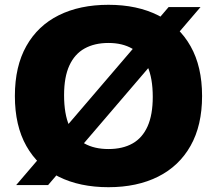

<svg xmlns="http://www.w3.org/2000/svg" viewBox="-20 -770 904 800"><path d="M180.5 1H47.5L682.5 -740.5H815.5ZM432 10Q312.5 10 225 -33.5Q137.5 -77 89.8 -161.8Q42 -246.5 42 -370Q42 -493.5 89.8 -578.2Q137.5 -663 225 -706.5Q312.5 -750 432 -750Q551.5 -750 639 -706Q726.5 -662 774.2 -577.2Q822 -492.5 822 -370Q822 -247.5 774.2 -162.8Q726.5 -78 638.8 -34Q551 10 432 10ZM432 -149Q491 -149 532.2 -172.2Q573.5 -195.5 595 -243.8Q616.5 -292 616.5 -366.5Q616.5 -444 594.5 -493.8Q572.5 -543.5 531.2 -567.2Q490 -591 432 -591Q374 -591 332.5 -568Q291 -545 269 -497Q247 -449 247 -373.5Q247 -295 268.8 -245.2Q290.5 -195.5 331.8 -172.2Q373 -149 432 -149Z"/></svg>

Font: Encode Sans SC SemiExpanded ExtraBold
Style: Regular
Weight: 800
Width: 6
Designer: Multiple Designers
Foundry: Impallari Type
Version: Version 3.002